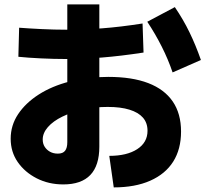

<svg xmlns="http://www.w3.org/2000/svg" viewBox="-20 -834 920 859"><path d="M468.9 -136.7Q547.8 -136.7 593.9 -166.7Q640 -196.7 640 -248.9Q640 -284.4 619.4 -307.8Q598.9 -331.1 559.4 -343.3Q520 -355.6 462.2 -355.6Q403.3 -355.6 351.7 -343.9Q300 -332.2 258.9 -312.2Q217.8 -292.2 194.4 -265.6Q171.1 -238.9 171.1 -210Q171.1 -191.1 180 -177.2Q188.9 -163.3 203.9 -155Q218.9 -146.7 238.9 -146.7Q261.1 -146.7 271.1 -159.4Q281.1 -172.2 281.1 -197.8V-814.4H424.4V-177.8Q424.4 -8.9 263.3 -8.9Q197.8 -8.9 144.4 -36.1Q91.1 -63.3 59.4 -108.9Q27.8 -154.4 27.8 -213.3Q27.8 -273.3 61.1 -323.3Q94.4 -373.3 153.3 -411.1Q212.2 -448.9 291.7 -469.4Q371.1 -490 464.4 -490Q571.1 -490 643.3 -462.2Q715.6 -434.4 752.8 -380Q790 -325.6 790 -245.6Q790 -166.7 755 -111.1Q720 -55.6 652.2 -25.6Q584.4 4.4 488.9 4.4ZM62.2 -580 65.6 -710Q107.8 -706.7 165.6 -703.9Q223.3 -701.1 275.6 -701.1Q354.4 -701.1 436.1 -707.2Q517.8 -713.3 617.8 -728.9L622.2 -598.9Q520 -583.3 437.2 -576.7Q354.4 -570 274.4 -570Q222.2 -570 163.3 -572.8Q104.4 -575.6 62.2 -580ZM752.2 -510Q732.2 -568.9 703.3 -626.1Q674.4 -683.3 638.9 -736.7L762.2 -802.2Q800 -746.7 827.8 -689.4Q855.6 -632.2 878.9 -565.6Z"/></svg>

Font: Paperlogy 8 ExtraBold
Style: Regular
Weight: 800
Designer: redesigned by Lee Juim, glyphs from Gmarket Sans & Montserrat
Foundry: PT&
Version: Version 1.001